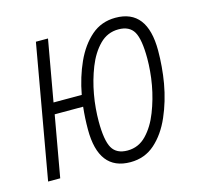

<svg xmlns="http://www.w3.org/2000/svg" viewBox="-84 -618 754 719"><g transform="rotate(-15 293.0 -258.5)"><path d="M337.4 9.8Q214.4 9.8 214.4 -149.4Q214.4 -193.8 219.2 -236.8H108.9L66.9 0H20L111.3 -517.6H158.2L116.2 -280.8H225.6Q237.8 -347.2 263.2 -403.1Q288.6 -459 327.9 -493.2Q367.2 -527.3 421.9 -527.3Q544.9 -527.3 544.9 -367.7Q544.9 -336.9 542.2 -305.2Q539.6 -273.4 534.2 -242.2Q522.5 -175.8 497.3 -118.2Q472.2 -60.5 432.6 -25.4Q393.1 9.8 337.4 9.8ZM337.9 -35.2Q380.9 -35.2 411.1 -66.7Q441.4 -98.1 460.4 -147Q479.5 -195.8 488.8 -247.6Q493.7 -274.9 495.8 -300.8Q498 -326.7 498 -349.1Q498 -423.3 481 -452.9Q463.9 -482.4 421.4 -482.4Q378.9 -482.4 348.4 -451.7Q317.9 -420.9 298.8 -372.6Q279.8 -324.2 270.5 -272Q265.6 -245.1 263.4 -218.5Q261.2 -191.9 261.2 -168.5Q261.2 -94.7 278.3 -64.9Q295.4 -35.2 337.9 -35.2Z"/></g></svg>

Font: Cascadia Code NF ExtraLight
Style: Italic
Weight: 200
Italic angle: -10°
Monospace: yes
Designer: Aaron Bell
Foundry: Saja Typeworks
Version: Version 2404.023; ttfautohint (v1.8.4)